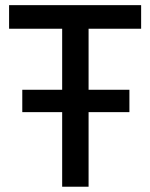

<svg xmlns="http://www.w3.org/2000/svg" viewBox="-20 -707 569 727"><path d="M64.4 -282.4V-367.1H470V-282.4ZM215.4 0V-598.2H14.4V-687.5H514.4V-598.2H315.4V0Z"/></svg>

Font: Titillium Web SemiBold
Style: Regular
Weight: 600
Designer: Mohamed Gaber, Accademia di Belle Arti di Urbino
Foundry: Kief Type Foundry, Accademia di Belle Arti di Urbino
Version: Version 3.000; ttfautohint (v1.8.4)